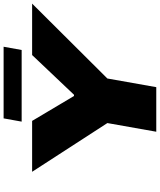

<svg xmlns="http://www.w3.org/2000/svg" viewBox="69 -955 886 1064"><g transform="rotate(-90 512.0 -423.0)"><path d="M314 0 362 -271 92 -688H374L512 -456H519L739 -688H1024L609 -271L561 0ZM370 -746 388 -846H785L767 -746Z"/></g></svg>

Font: Archivo Expanded Black
Style: Italic
Weight: 900
Width: 7
Italic angle: -10°
Designer: Hector Gatti
Foundry: Omnibus-Type
Version: Version 2.001